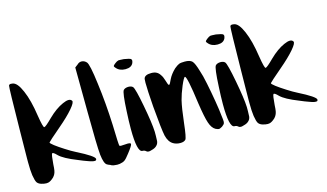

<svg xmlns="http://www.w3.org/2000/svg" viewBox="-72 -872 1723 1013"><g transform="rotate(-15 789.5 -365.5)"><path d="M17.6 -628.9Q19.5 -635.7 29.3 -635.7Q33.2 -635.7 38.1 -634.8Q63.5 -631.8 86.9 -577.1Q110.4 -523.4 123 -436.5Q133.8 -369.1 140.6 -369.1Q148.4 -369.1 186.5 -407.2Q228.5 -448.2 268.6 -465.8Q307.6 -483.4 318.4 -465.8Q325.2 -457 296.9 -423.8Q268.6 -390.6 216.8 -346.7Q150.4 -290 146.5 -284.2Q144.5 -280.3 165 -264.6Q185.5 -249 214.8 -230.5Q245.1 -210.9 268.6 -199.2Q361.3 -152.3 361.3 -136.7Q361.3 -130.9 357.4 -128.9Q352.5 -127 341.8 -128.9Q331.1 -130.9 313.5 -137.7Q295.9 -143.6 266.6 -156.2Q194.3 -184.6 169.9 -209Q149.4 -230.5 144.5 -224.6Q139.6 -218.8 135.7 -167Q134.8 -146.5 132.8 -134.8Q130.9 -124 127 -116.2Q124 -109.4 116.2 -100.6Q98.6 -84 85 -81.1Q80.1 -80.1 75.2 -80.1Q63.5 -80.1 46.9 -85Q32.2 -89.8 25.4 -99.6Q18.6 -110.4 13.7 -140.6Q9.8 -168 9.8 -212.9Q9.8 -216.8 9.8 -221.7Q9.8 -226.6 9.8 -231.4Q10.7 -290 11.7 -391.6Q14.6 -618.2 17.6 -628.9Z M396.5 -643.6Q406.2 -653.3 418.9 -653.3Q419.9 -653.3 420.9 -653.3Q435.5 -652.3 446.3 -640.6Q459 -627.9 472.7 -517.6Q487.3 -407.2 492.2 -287.1Q495.1 -175.8 498 -171.9Q500 -168 530.3 -170.9Q559.6 -173.8 559.6 -165Q559.6 -156.2 531.2 -120.1Q512.7 -95.7 502.9 -88.9Q493.2 -82 475.6 -79.1Q467.8 -78.1 461.9 -78.1Q456.1 -78.1 450.2 -79.1Q445.3 -80.1 441.4 -80.1Q438.5 -81.1 431.6 -83Q425.8 -85.9 424.8 -86.9Q423.8 -86.9 417 -89.8Q410.2 -93.8 409.2 -93.8Q393.6 -101.6 387.7 -152.3Q382.8 -203.1 381.8 -387.7Q381.8 -468.8 379.9 -630.9Q383.8 -633.8 396.5 -643.6Z M590.8 -598.6Q600.6 -606.4 609.4 -608.4Q613.3 -608.4 619.1 -608.4Q627 -608.4 638.7 -607.4Q668.9 -602.5 675.8 -597.7Q678.7 -594.7 679.7 -589.8Q679.7 -584 676.8 -576.2Q667 -553.7 634.8 -553.7Q633.8 -553.7 633.8 -553.7Q601.6 -553.7 584 -575.2Q578.1 -581.1 578.1 -585Q578.1 -585 578.1 -585.9Q579.1 -589.8 590.8 -598.6ZM596.7 -450.2Q604.5 -459 622.1 -460Q623 -460 624 -460Q640.6 -460 648.4 -451.2Q658.2 -439.5 676.8 -340.8Q695.3 -243.2 697.3 -195.3Q697.3 -182.6 697.3 -172.9Q697.3 -152.3 696.3 -143.6Q694.3 -129.9 686.5 -122.1Q676.8 -110.4 655.3 -105.5Q646.5 -102.5 640.6 -102.5Q631.8 -102.5 627 -107.4Q620.1 -114.3 608.4 -114.3Q579.1 -114.3 579.1 -242.2Q579.1 -283.2 582 -336.9Q586.9 -439.5 596.7 -450.2Z M887.7 -490.2Q904.3 -503.9 914.1 -507.8Q923.8 -511.7 945.3 -511.7Q973.6 -511.7 985.4 -500Q997.1 -488.3 1010.7 -441.4Q1019.5 -417 1029.3 -368.2Q1039.1 -320.3 1047.9 -267.6Q1056.6 -215.8 1059.6 -183.6Q1062.5 -164.1 1062.5 -153.3Q1062.5 -148.4 1061.5 -145.5Q1059.6 -137.7 1046.9 -128.9Q1035.2 -122.1 1029.3 -121.1Q1023.4 -121.1 1010.7 -127Q991.2 -137.7 980.5 -169.9Q969.7 -201.2 958 -280.3Q937.5 -433.6 925.8 -433.6Q919.9 -433.6 902.3 -392.6Q884.8 -350.6 877 -319.3Q867.2 -278.3 858.4 -200.2Q849.6 -120.1 841.8 -112.3Q833 -102.5 812.5 -102.5Q791 -102.5 774.4 -112.3Q751 -126 742.2 -162.1Q734.4 -198.2 723.6 -326.2Q716.8 -418.9 716.8 -457Q716.8 -471.7 717.8 -477.5Q721.7 -499 758.8 -499Q776.4 -499 787.1 -493.2Q798.8 -487.3 806.6 -474.6Q815.4 -462.9 821.3 -442.4Q829.1 -414.1 834 -414.1Q838.9 -414.1 850.6 -441.4Q862.3 -465.8 887.7 -490.2Z M1093.8 -598.6Q1103.5 -606.4 1112.3 -608.4Q1116.2 -608.4 1122.1 -608.4Q1129.9 -608.4 1141.6 -607.4Q1171.9 -602.5 1178.7 -597.7Q1181.6 -594.7 1182.6 -589.8Q1182.6 -584 1179.7 -576.2Q1169.9 -553.7 1137.7 -553.7Q1136.7 -553.7 1136.7 -553.7Q1104.5 -553.7 1086.9 -575.2Q1081.1 -581.1 1081.1 -585Q1081.1 -585 1081.1 -585.9Q1082 -589.8 1093.8 -598.6ZM1099.6 -450.2Q1107.4 -459 1125 -460Q1126 -460 1127 -460Q1143.6 -460 1151.4 -451.2Q1161.1 -439.5 1179.7 -340.8Q1198.2 -243.2 1200.2 -195.3Q1200.2 -182.6 1200.2 -172.9Q1200.2 -152.3 1199.2 -143.6Q1197.3 -129.9 1189.5 -122.1Q1179.7 -110.4 1158.2 -105.5Q1149.4 -102.5 1143.6 -102.5Q1134.8 -102.5 1129.9 -107.4Q1123 -114.3 1111.3 -114.3Q1082 -114.3 1082 -242.2Q1082 -283.2 1085 -336.9Q1089.8 -439.5 1099.6 -450.2Z M1226.6 -628.9Q1228.5 -635.7 1238.3 -635.7Q1242.2 -635.7 1247.1 -634.8Q1272.5 -631.8 1295.9 -577.1Q1319.3 -523.4 1332 -436.5Q1342.8 -369.1 1349.6 -369.1Q1357.4 -369.1 1395.5 -407.2Q1437.5 -448.2 1477.5 -465.8Q1516.6 -483.4 1527.3 -465.8Q1534.2 -457 1505.9 -423.8Q1477.5 -390.6 1425.8 -346.7Q1359.4 -290 1355.5 -284.2Q1353.5 -280.3 1374 -264.6Q1394.5 -249 1423.8 -230.5Q1454.1 -210.9 1477.5 -199.2Q1570.3 -152.3 1570.3 -136.7Q1570.3 -130.9 1566.4 -128.9Q1561.5 -127 1550.8 -128.9Q1540 -130.9 1522.5 -137.7Q1504.9 -143.6 1475.6 -156.2Q1403.3 -184.6 1378.9 -209Q1358.4 -230.5 1353.5 -224.6Q1348.6 -218.8 1344.7 -167Q1343.8 -146.5 1341.8 -134.8Q1339.8 -124 1335.9 -116.2Q1333 -109.4 1325.2 -100.6Q1307.6 -84 1293.9 -81.1Q1289.1 -80.1 1284.2 -80.1Q1272.5 -80.1 1255.9 -85Q1241.2 -89.8 1234.4 -99.6Q1227.5 -110.4 1222.7 -140.6Q1218.8 -168 1218.8 -212.9Q1218.8 -216.8 1218.8 -221.7Q1218.8 -226.6 1218.8 -231.4Q1219.7 -290 1220.7 -391.6Q1223.6 -618.2 1226.6 -628.9Z"/></g></svg>

Font: CillaFHscript
Style: Medium
Weight: 400
Designer: Cecilia Bingert
Version: Version 001.000